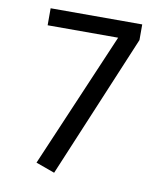

<svg xmlns="http://www.w3.org/2000/svg" viewBox="-80 -755 720 834"><g transform="rotate(10 280.0 -338.5)"><path d="M480 -620 215 12 132 -18 387 -614H76V-689H480Z"/></g></svg>

Font: Statis Sans
Style: Regular
Weight: 400
Designer: bBox Type GmbH
Foundry: bBox Type GmbH
Version: Version 1.000